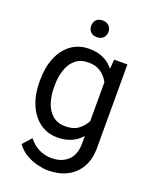

<svg xmlns="http://www.w3.org/2000/svg" viewBox="-167 -814 897 1116"><g transform="rotate(20 281.0 -256.0)"><path d="M47.4 -258.3V-268.6Q47.4 -349.1 72.8 -409.9Q98.1 -470.7 144.8 -504.4Q191.4 -538.1 255.9 -538.1Q306.2 -538.1 343.5 -520.5Q380.9 -502.9 406.7 -469.7L411.1 -528.3H493.2V-11.2Q493.2 58.6 464.8 107.9Q436.5 157.2 386 182.9Q335.4 208.5 269.5 208.5Q242.2 208.5 205.3 200Q168.5 191.4 133.1 171.1Q97.7 150.9 73.7 116.7L121.1 63Q154.3 103 190.7 118.7Q227.1 134.3 262.7 134.3Q326.7 134.3 364.7 98.4Q402.8 62.5 402.8 -6.8V-53.2Q377 -22.9 340.1 -6.6Q303.2 9.8 254.9 9.8Q191.4 9.8 144.8 -25.1Q98.1 -60.1 72.8 -120.6Q47.4 -181.2 47.4 -258.3ZM137.7 -268.6V-258.3Q137.7 -206.1 152.1 -162.4Q166.5 -118.7 197.3 -92.8Q228 -66.9 276.9 -66.9Q325.2 -66.9 355.2 -88.9Q385.3 -110.8 402.8 -145V-385.7Q385.7 -418.5 355.5 -440.2Q325.2 -461.9 277.8 -461.9Q228.5 -461.9 197.5 -435.5Q166.5 -409.2 152.1 -365.2Q137.7 -321.3 137.7 -268.6ZM218.3 -668Q218.3 -689.5 231.7 -704.6Q245.1 -719.7 271.5 -719.7Q297.4 -719.7 311.3 -704.6Q325.2 -689.5 325.2 -668Q325.2 -646.5 311.3 -631.6Q297.4 -616.7 271.5 -616.7Q245.1 -616.7 231.7 -631.6Q218.3 -646.5 218.3 -668Z"/></g></svg>

Font: Vazirmatn RD
Style: Regular
Weight: 400
Designer: Saber Rastikerdar
Foundry: Saber Rastikerdar
Version: Version 32.102